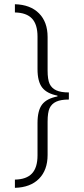

<svg xmlns="http://www.w3.org/2000/svg" viewBox="-20 -734 400 912"><path d="M307.1 -261.2Q269 -261.2 247.3 -251.2Q225.6 -241.2 215.8 -220.7Q206.1 -200.2 206.1 -155.8V2Q206.1 73.7 165.3 115Q124.5 156.2 50.8 158.2V119.1Q105.5 118.2 131.8 90.1Q158.2 62 158.2 3.9V-149.9Q158.2 -209 179.9 -237.5Q201.7 -266.1 252.9 -275.9V-279.8Q202.6 -289.6 180.4 -318.1Q158.2 -346.7 158.2 -405.8V-560.1Q158.2 -618.2 131.8 -646Q105.5 -673.8 50.8 -674.8V-713.9Q124 -711.9 165 -670.9Q206.1 -629.9 206.1 -558.1V-399.9Q206.1 -356 215.8 -335.4Q225.6 -314.9 247.3 -304.9Q269 -294.9 307.1 -294.9Z"/></svg>

Font: TypoPRO Open Sans Condensed
Style: Regular
Weight: 300
Width: 3
Foundry: Ascender Corporation
Version: Version 1.10